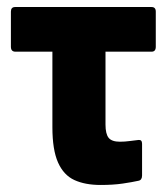

<svg xmlns="http://www.w3.org/2000/svg" viewBox="-20 -518 477 546"><path d="M266 8Q222 8 191.5 -6Q161 -20 145 -56Q129 -92 129 -156V-371H24Q11 -371 11 -385V-485Q11 -498 23 -498H411Q423 -498 423 -485V-385Q423 -371 411 -371H280V-164Q280 -137 289 -126Q298 -115 321 -115Q335 -115 349.5 -117Q364 -119 374 -120Q384 -121 384 -109V-19Q384 -6 374 -4Q356 0 329 4Q302 8 266 8Z"/></svg>

Font: Sofia Sans Condensed Black
Style: Regular
Weight: 900
Designer: Botio Nikoltchev, Ani Petrova
Foundry: lettersoup
Version: Version 4.101